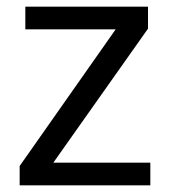

<svg xmlns="http://www.w3.org/2000/svg" viewBox="-20 -556 510 576"><path d="M431 0H39V-58L327 -468H56V-536H424V-470L140 -68H431Z"/></svg>

Font: Noto Sans Gurmukhi
Style: Regular
Weight: 400
Designer: Jelle Bosma - Monotype Design Team
Foundry: Monotype Imaging Inc.
Version: Version 2.003